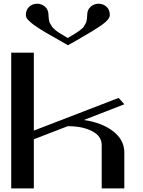

<svg xmlns="http://www.w3.org/2000/svg" viewBox="-20 -1041 790 1061"><path d="M354.5 -831.1Q357.4 -833 372.6 -841.8Q387.7 -850.6 390.6 -852.5Q393.6 -854.5 405.8 -862.3Q418 -870.1 420.4 -872.6Q422.9 -875 432.1 -882.3Q441.4 -889.6 443.4 -894.5Q445.3 -899.4 450.7 -907.2Q456.1 -915 457.5 -921.9Q459 -928.7 460.4 -938Q461.9 -947.3 461.9 -958Q461.9 -987.3 481 -1003.9Q500 -1020.5 524.4 -1020.5Q549.8 -1020.5 568.4 -1003.9Q586.9 -987.3 586.9 -958Q586.9 -934.6 543.5 -903.8Q500 -873 404.3 -818.4Q372.1 -800.8 355.5 -791Q337.9 -800.8 312 -815.9Q286.1 -831.1 271 -839.4Q255.9 -847.7 234.9 -859.9Q213.9 -872.1 202.1 -879.9Q190.4 -887.7 175.8 -897.5Q161.1 -907.2 152.8 -914.6Q144.5 -921.9 136.7 -929.7Q128.9 -937.5 126 -944.3Q123 -951.2 123 -958Q123 -987.3 141.6 -1003.9Q160.2 -1020.5 185.5 -1020.5Q210 -1020.5 229 -1003.9Q248 -987.3 248 -958Q248 -947.3 249.5 -938Q251 -928.7 252.4 -921.9Q253.9 -915 259.3 -907.2Q264.6 -899.4 267.1 -894.5Q269.5 -889.6 277.8 -882.3Q286.1 -875 289.1 -872.1Q292 -869.1 303.7 -861.8Q315.4 -854.5 318.8 -852.5Q322.3 -850.6 336.4 -841.8Q350.6 -833 354.5 -831.1ZM667 0H542V-239.3Q542 -289.1 488.8 -316.4Q435.5 -343.8 354.5 -343.8L167 -271.5V0H42V-750H167V-319.3L635.7 -500L667 -464.8L443.4 -377.9Q543.9 -363.3 605.5 -315.4Q667 -267.6 667 -198.2Z"/></svg>

Font: okolaks
Style: Bold
Weight: 600
Width: 8
Version: Version 000.6.0